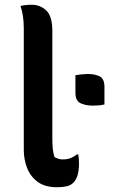

<svg xmlns="http://www.w3.org/2000/svg" viewBox="-20 -777 490 807"><path d="M80 -657Q80 -713 66 -752Q88 -757 113 -757Q149 -757 174.5 -733Q200 -709 200 -646V-195Q200 -169 202 -150.5Q204 -132 209 -117Q216 -113 224 -110Q232 -107 243 -107Q263 -107 277 -112.5Q291 -118 303 -128H309Q312 -113 312 -89Q312 -32 288 -9Q278 2 260 6Q242 10 220 10Q169 10 138.5 -12.5Q108 -35 94 -71Q80 -107 80 -146ZM419 -338Q408 -335 394 -334Q380 -333 369 -333Q341 -333 319 -343Q297 -353 297 -387V-461Q308 -463 323 -464.5Q338 -466 347 -466Q381 -466 400 -455.5Q419 -445 419 -412Z"/></svg>

Font: Recursive Sn Csl St SmB
Style: Regular
Weight: 600
Version: Version 1.079;hotconv 1.0.112;makeotfexe 2.5.65598; ttfautoh